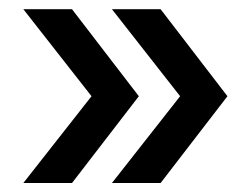

<svg xmlns="http://www.w3.org/2000/svg" viewBox="-20 -502 558 428"><path d="M140.5 -94H32L184 -287.5L32 -481.5H140.5L289.5 -287.5ZM338 -94H229.5L381.5 -287.5L229.5 -481.5H338L487 -287.5Z"/></svg>

Font: Overused Grotesk Medium
Style: Regular
Weight: 525
Version: Version 0.004